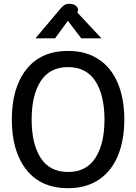

<svg xmlns="http://www.w3.org/2000/svg" viewBox="-20 -977 713 1007"><path d="M42 -350Q42 -517 118.5 -613.5Q195 -710 337 -710Q431 -710 497.5 -666Q564 -622 598 -540.5Q632 -459 632 -350Q632 -241 598 -159.5Q564 -78 497.5 -34Q431 10 337 10Q195 10 118.5 -86.5Q42 -183 42 -350ZM528 -350Q528 -477 480.5 -551Q433 -625 337 -625Q241 -625 193.5 -551.5Q146 -478 146 -350Q146 -222 193.5 -148.5Q241 -75 337 -75Q433 -75 480.5 -149Q528 -223 528 -350ZM295 -929Q308 -945 318 -951Q328 -957 343 -957Q369 -957 381 -944Q393 -931 388 -918L385 -912L512 -776H406L336 -868L269 -776H166Z"/></svg>

Font: Niramit Medium
Style: Regular
Weight: 500
Designer: Katatrad Aksorn Co.,Ltd.
Foundry: Cadson Demak Co.,Ltd.
Version: Version 1.000; ttfautohint (v1.6)